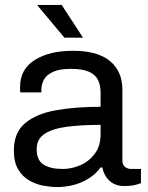

<svg xmlns="http://www.w3.org/2000/svg" viewBox="-20 -743 596 775"><path d="M210 12Q185 12 155 6.5Q125 1 98 -14.5Q71 -30 53.5 -59Q36 -88 36 -136Q36 -208 81.5 -246Q127 -284 206 -298Q285 -312 386 -312V-370Q386 -398 376 -419.5Q366 -441 340 -453Q314 -465 266 -465Q219 -465 193 -452.5Q167 -440 157 -421Q147 -402 147 -382V-370H62Q61 -374 61 -379.5Q61 -385 61 -392Q61 -464 120.5 -501Q180 -538 274 -538Q374 -538 424 -496.5Q474 -455 474 -381V-96Q474 -77 485 -69Q496 -61 509 -61H549V-4Q541 0 523.5 4Q506 8 481 8Q446 8 423 -12.5Q400 -33 393 -67H386Q359 -30 312.5 -9Q266 12 210 12ZM233 -61Q270 -61 305 -76.5Q340 -92 363 -123Q386 -154 386 -201V-239Q309 -239 251 -231.5Q193 -224 160.5 -203Q128 -182 128 -141Q128 -96 156 -78.5Q184 -61 233 -61ZM240 -591 132 -720 133 -723H229L315 -591Z"/></svg>

Font: Archivo VF Beta
Style: Regular
Weight: 400
Designer: Hector Gatti
Foundry: Omnibus-Type
Version: Version 1.002